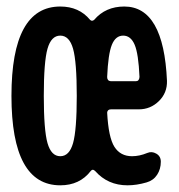

<svg xmlns="http://www.w3.org/2000/svg" viewBox="-20 -550 540 580"><path d="M200.7 -402.8Q189.5 -442.4 162.1 -442.4Q134.8 -442.4 123.5 -402.8Q112.3 -363.3 112.3 -260.3Q112.3 -157.2 123.5 -117.7Q134.8 -78.1 162.1 -78.1Q189.5 -78.1 200.7 -117.7Q211.9 -157.2 211.9 -260.3Q211.9 -363.3 200.7 -402.8ZM303.7 -317.4Q303.7 -305.7 314.5 -304.7H390.6Q400.4 -304.7 401.4 -317.4Q398.4 -387.7 386.7 -415Q375 -442.4 352.1 -442.4Q329.1 -442.4 317.9 -414.6Q306.6 -386.7 303.7 -317.4ZM162.1 9.8Q14.6 9.8 14.6 -260.3Q14.6 -530.3 162.1 -530.3Q218.8 -530.3 252 -490.2Q257.8 -484.4 264.6 -490.2Q298.8 -530.3 355.5 -530.3Q474.6 -530.3 484.4 -305.7Q485.4 -269.5 460 -244.6Q434.6 -219.7 399.4 -219.7H315.4Q304.7 -219.7 303.7 -210Q307.6 -134.8 325.7 -106.4Q343.8 -78.1 378.9 -78.1Q401.4 -78.1 424.8 -87.9Q438.5 -93.8 452.1 -85.9Q465.8 -78.1 465.8 -61.5Q465.8 -39.1 454.6 -22Q443.4 -4.9 422.9 1Q392.6 9.8 365.2 9.8Q305.7 9.8 267.6 -33.2Q259.8 -41 253.9 -33.2Q220.7 9.8 162.1 9.8Z"/></svg>

Font: Rounded-X Mgen+ 1m medium
Style: Regular
Weight: 500
Designer: [Source Han Sans]
Ryoko NISHIZUKA  (kana & ideographs); Paul D. Hunt (Latin, Greek & Cyrillic); Wenlong ZHANG  (bopomofo
Version: Version 1.059.20150602